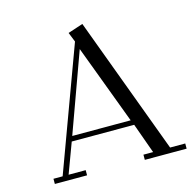

<svg xmlns="http://www.w3.org/2000/svg" viewBox="-104 -820 945 927"><g transform="rotate(-15 368.5 -356.0)"><path d="M58.1 0V-25.9H104L330.1 -639.2L311 -687L386.2 -711.9L641.1 -25.9H716.8V0H507.8V-25.9H556.2L502 -176.8H189.9L133.8 -25.9H219.2V0ZM199.2 -202.1H491.2L342.8 -598.1Z"/></g></svg>

Font: Dehuti
Style: Book
Weight: 400
Version: Version 1.2